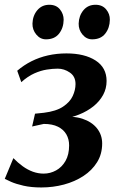

<svg xmlns="http://www.w3.org/2000/svg" viewBox="-24 -794 510 825"><path d="M153.5 11.5Q110 11.5 77.2 4Q44.5 -3.5 24 -12.5Q3.5 -21.5 -3.5 -25.5L33.5 -114.5Q53 -94.5 73.8 -79.5Q94.5 -64.5 117.2 -56.2Q140 -48 163.5 -48Q192 -48 217 -61.8Q242 -75.5 257.5 -102.5Q273 -129.5 273 -169.5Q273 -196 261 -216.8Q249 -237.5 225 -249.5Q201 -261.5 164 -261.5L114 -250.5L126.5 -305.5L165 -309.5Q217.5 -316 247 -335.8Q276.5 -355.5 288.5 -381.5Q300.5 -407.5 300.5 -433Q300.5 -465.5 276.2 -482.2Q252 -499 224 -499Q202.5 -499 177 -495Q151.5 -491 123.8 -478.8Q96 -466.5 67.5 -441L50 -490Q78 -514 111.2 -530.8Q144.5 -547.5 182.2 -556Q220 -564.5 261.5 -564.5Q339.5 -564.5 386.8 -534Q434 -503.5 434 -446Q434 -413.5 419 -386Q404 -358.5 377.5 -337.2Q351 -316 316.2 -302Q281.5 -288 242.5 -282.5L235.5 -290Q290 -297 330.2 -283.8Q370.5 -270.5 392.8 -242.5Q415 -214.5 415 -177.5Q415 -132 393.2 -97Q371.5 -62 334.5 -37.8Q297.5 -13.5 250.8 -1Q204 11.5 153.5 11.5ZM173.5 -625Q149 -625 132 -645.5Q115 -666 115.5 -692.5Q116.5 -726.5 136.2 -750Q156 -773.5 188 -773.5Q217.5 -773.5 233.5 -753.8Q249.5 -734 249.5 -709Q249 -674 229.8 -649.5Q210.5 -625 173.5 -625ZM372 -625Q347.5 -625 330.5 -645.5Q313.5 -666 314 -692.5Q315 -726.5 334.5 -750Q354 -773.5 386.5 -773.5Q415.5 -773.5 432 -753.8Q448.5 -734 448 -709Q447.5 -674 428.2 -649.5Q409 -625 372 -625Z"/></svg>

Font: Merriweather 24pt SemiBold
Style: Italic
Weight: 600
Italic angle: -7.8°
Version: Version 2.101